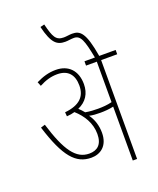

<svg xmlns="http://www.w3.org/2000/svg" viewBox="-162 -992 893 1088"><g transform="rotate(-20 285.0 -448.0)"><path d="M337 -208C337 -250 325 -290 301 -323C321 -318 345 -317 368 -317C393 -317 422 -319 447 -325V0H473V-596H570V-622H471C446 -771 417 -793 369 -793C353 -793 335 -789 319 -789C271 -789 259 -816 239 -896L214 -890C240 -782 270 -763 319 -763C336 -763 351 -767 371 -767C411 -767 424 -730 445 -622H382V-596H447V-352C420 -345 390 -343 363 -343C341 -343 314 -344 287 -349C278 -360 268 -371 257 -381C308 -403 335 -445 335 -502C335 -584 287 -632 212 -632C169 -632 133 -621 92 -601L102 -576C140 -596 174 -606 211 -606C276 -606 308 -568 308 -503C308 -437 270 -397 180 -388L182 -363C200 -364 216 -367 230 -371C276 -330 310 -276 310 -210C310 -146 277 -121 230 -121C150 -121 100 -191 48 -361L22 -353C82 -161 140 -95 233 -95C286 -95 337 -127 337 -208Z"/></g></svg>

Font: Noto Sans Condensed Thin
Style: Regular
Weight: 100
Width: 3
Designer: Monotype Design Team
Foundry: Monotype Imaging Inc.
Version: Version 2.013